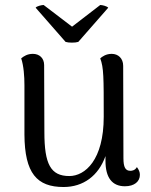

<svg xmlns="http://www.w3.org/2000/svg" viewBox="-20 -737 606 770"><path d="M294 -569 414 -706C410 -712 390 -717 382 -717L269 -630L155 -717C147 -717 126 -712 123 -706L243 -569C255 -565 282 -565 294 -569ZM529 -67C522 -54 510 -52 503 -52C483 -52 475 -66 475 -103L474 -473C474 -503 454 -521 428 -521C405 -521 390 -510 382 -503C396 -465 396 -429 396 -269C396 -95 321 -31 258 -31C183 -31 158 -79 158 -207L157 -476C157 -504 138 -521 112 -521C90 -521 76 -512 65 -503C75 -473 78 -431 78 -395V-197C79 -42 128 13 235 13C314 13 375 -32 403 -111V-92C403 -24 430 10 481 10C519 10 541 -9 541 -36C541 -47 537 -56 529 -67Z"/></svg>

Font: Arima Koshi
Style: Regular
Weight: 400
Designer: Joana Correia and Natanael Gama
Foundry: NDISCOVER
Version: Version 1.019;PS 001.019;hotconv 1.0.88;makeotf.lib2.5.64775